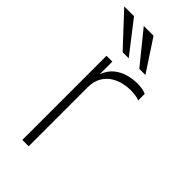

<svg xmlns="http://www.w3.org/2000/svg" viewBox="-236 -778 834 834"><g transform="rotate(45 181.0 -361.5)"><path d="M90 0V-517H126V-440Q139.5 -475 163.8 -493.8Q188 -512.5 216 -519.8Q244 -527 268.5 -527Q284 -527 299.5 -524.8Q315 -522.5 324.5 -517V-477Q314 -482 296.8 -484Q279.5 -486 268.5 -486Q250 -486 226.2 -480.8Q202.5 -475.5 180.2 -461.8Q158 -448 143.5 -423.2Q129 -398.5 129 -360V0ZM128.5 -577.5 -7 -723H53L166 -577.5ZM231 -577.5 113 -723H173L268.5 -577.5Z"/></g></svg>

Font: Public Sans Thin Thin
Style: Regular
Weight: 250
Version: Version 2.001